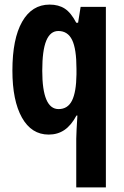

<svg xmlns="http://www.w3.org/2000/svg" viewBox="-20 -669 541 836"><path d="M312 -65Q312 -82 313.5 -106Q315 -130 317 -166H313Q290 -123 260.5 -103Q231 -83 192 -83Q117 -83 75.5 -157Q34 -231 34 -362Q34 -500 76.5 -574.5Q119 -649 196 -649Q235 -649 262 -631.5Q289 -614 312 -570H320L331 -639H441V147H312ZM235 -194Q275 -194 293.5 -231Q312 -268 313 -345V-369Q313 -456 294 -495Q275 -534 234 -534Q199 -534 181.5 -492Q164 -450 164 -361Q164 -194 235 -194Z"/></svg>

Font: Noto Sans Kannada UI ExtraCondensed
Style: Bold
Weight: 700
Width: 2
Designer: Jelle Bosma - Monotype Design Team
Foundry: Monotype Imaging Inc.
Version: Version 2.005; ttfautohint (v1.8.4.7-5d5b)